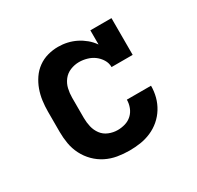

<svg xmlns="http://www.w3.org/2000/svg" viewBox="-121 -669 842 819"><g transform="rotate(-30 300.0 -260.0)"><path d="M298 8Q268 8 239 3Q210 -2 184 -15Q158 -28 137 -49Q116 -70 102.5 -96.5Q89 -123 84 -152Q79 -181 79 -210V-310Q79 -336 82.5 -362.5Q86 -389 95 -414Q104 -439 119 -461Q134 -483 155.5 -498.5Q177 -514 202.5 -521Q228 -528 254 -528Q277 -528 299 -523Q321 -518 341 -508Q361 -498 378.5 -483.5Q396 -469 409 -450V-520H513V-339H409Q409 -359 398.5 -376Q388 -393 372.5 -404.5Q357 -416 337.5 -421.5Q318 -427 299 -427Q277 -427 256 -418.5Q235 -410 221.5 -392.5Q208 -375 203 -353.5Q198 -332 198 -310V-210Q198 -188 203 -166.5Q208 -145 221 -127.5Q234 -110 255 -101.5Q276 -93 298 -93Q317 -93 335.5 -98.5Q354 -104 368 -117Q382 -130 389 -148.5Q396 -167 396 -186H515Q515 -158 508 -131.5Q501 -105 486.5 -81.5Q472 -58 451 -40Q430 -22 404.5 -11Q379 0 352 4Q325 8 298 8Z"/></g></svg>

Font: Iosevka Etoile
Style: Bold
Weight: 700
Designer: Belleve Invis
Foundry: Belleve Invis
Version: Version 28.1.0; ttfautohint (v1.8.4)